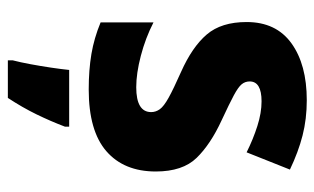

<svg xmlns="http://www.w3.org/2000/svg" viewBox="-180 -420 820 501"><g transform="rotate(90 230.5 -169.0)"><path d="M427 -165Q427 -82 374 -36Q321 10 213 10Q162 10 120.5 3Q79 -4 38 -21V-159Q79 -138 125 -126Q171 -114 207 -114Q272 -114 272 -153Q272 -165 264.5 -175.5Q257 -186 234.5 -198.5Q212 -211 167 -231Q102 -260 69.5 -298Q37 -336 37 -402Q37 -479 92.5 -519Q148 -559 241 -559Q290 -559 333 -548Q376 -537 422 -515L377 -402Q343 -419 308.5 -430Q274 -441 244 -441Q192 -441 192 -410Q192 -398 199.5 -389Q207 -380 228.5 -368.5Q250 -357 293 -337Q356 -308 391.5 -271.5Q427 -235 427 -165ZM310 72Q296 109 278 146Q260 183 235 221H137V208Q142 189 147 162Q152 135 156 108Q160 81 162 61H310Z"/></g></svg>

Font: Noto Sans SemiCondensed ExtraBold
Style: Regular
Weight: 800
Width: 4
Designer: Monotype Design Team
Foundry: Monotype Imaging Inc.
Version: Version 2.013; ttfautohint (v1.8.4.7-5d5b)